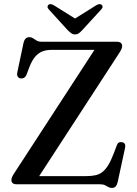

<svg xmlns="http://www.w3.org/2000/svg" viewBox="-20 -905 675 943"><path d="M567.5 -647.5 157.5 -17 100.5 -40H402Q428.5 -40 448.2 -44.2Q468 -48.5 483.2 -60.5Q498.5 -72.5 511.8 -94.2Q525 -116 538.5 -151L554 -192Q557.5 -201.5 564.2 -205Q571 -208.5 580 -206.5Q590 -204.5 593.2 -197.5Q596.5 -190.5 594.5 -180L558 -11Q554.5 3.5 548 10.8Q541.5 18 529 18Q519.5 18 512.2 13.5Q505 9 495.5 4.5Q486 0 470 0H62Q48.5 0 42.2 -5.5Q36 -11 36 -20Q36 -27 38.8 -34.2Q41.5 -41.5 47.5 -50.5L459.5 -684L473.5 -660H232Q207 -660 187.5 -652.2Q168 -644.5 152.5 -626.2Q137 -608 124.5 -576L110 -537.5Q105 -526.5 97.2 -522.5Q89.5 -518.5 81 -520Q71.5 -521.5 67 -529Q62.5 -536.5 65 -549.5L95 -692Q98.5 -708 105.8 -715.2Q113 -722.5 125 -722.5Q134.5 -722.5 142.2 -717Q150 -711.5 159.8 -705.8Q169.5 -700 184.5 -700H554Q567 -700 573.5 -694.2Q580 -688.5 580 -679Q580 -673.5 577 -665.5Q574 -657.5 567.5 -647.5ZM368.5 -801.5 244.5 -879Q227.5 -889 218 -881.5Q214 -878 213.5 -872Q213 -866 219.5 -859L312.5 -757Q322 -747.5 329.8 -741.8Q337.5 -736 349 -736Q360 -736 367.5 -741.8Q375 -747.5 384 -757L477.5 -859Q484 -866 483.8 -872Q483.5 -878 479 -881.5Q469 -889 452.5 -879L328.5 -801.5Z"/></svg>

Font: Fraunces 17pt
Style: Regular
Weight: 400
Version: Version 1.000;[b76b70a41]